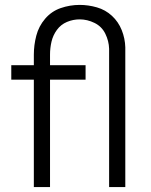

<svg xmlns="http://www.w3.org/2000/svg" viewBox="-20 -763 616 783"><path d="M118 0H184V-438H329V-497H184V-540Q184 -567 190 -593Q196 -619 212 -641Q228 -663 253 -673.5Q278 -684 305 -684Q336 -684 365.5 -669.5Q395 -655 409.5 -625.5Q424 -596 425 -564V0H491V-570Q490 -606 476.5 -640Q463 -674 436.5 -698.5Q410 -723 375 -733Q340 -743 305 -743Q265 -743 227.5 -730Q190 -717 164 -686.5Q138 -656 128 -617.5Q118 -579 118 -540V-497H26V-438H118Z"/></svg>

Font: Iosevka Sparkle Light
Style: Regular
Weight: 300
Designer: Belleve Invis
Foundry: Belleve Invis
Version: Version 4.5.0; ttfautohint (v1.8.3)